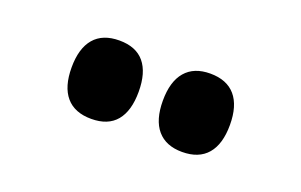

<svg xmlns="http://www.w3.org/2000/svg" viewBox="-40 -1002 679 433"><g transform="rotate(20 300.0 -785.0)"><path d="M191 -691Q151 -691 130.5 -715Q110 -739 110 -785Q110 -831 130.5 -855Q151 -879 191 -879Q231 -879 251 -855Q271 -831 271 -785Q271 -739 251 -715Q231 -691 191 -691ZM409 -691Q370 -691 349.5 -715Q329 -739 329 -785Q329 -831 349.5 -855Q370 -879 409 -879Q449 -879 469.5 -855Q490 -831 490 -785Q490 -739 469.5 -715Q449 -691 409 -691Z"/></g></svg>

Font: Martian Mono Condensed
Style: Bold
Weight: 700
Width: 3
Designer: Roman Shamin
Foundry: Evil Martians
Version: Version 1.000